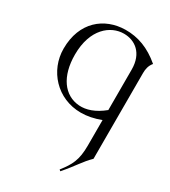

<svg xmlns="http://www.w3.org/2000/svg" viewBox="-207 -612 943 1064"><g transform="rotate(30 264.5 -80.0)"><path d="M415 -13V150C415 243 393 283 346 343L354 350C415 280 433 243 479 198V-351C479 -376 484 -401 502 -422C429 -484 356 -511 275 -510C142 -508 30 -419 30 -248C30 -109 137 12 290 12C329 12 371 4 415 -13ZM415 -336V-77C359 -31 307 -15 262 -18C164 -25 101 -112 101 -251C101 -415 194 -487 279 -487C350 -487 415 -441 415 -336Z"/></g></svg>

Font: Sinistre
Style: Regular
Weight: 400
Designer: Jules Durand
Foundry: Collletttivo
Version: Version 69.420;Glyphs 3.2 (3217)